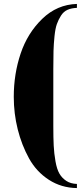

<svg xmlns="http://www.w3.org/2000/svg" viewBox="-20 -798 411 976"><path d="M50 -306Q50 -422 85 -526Q120 -630 195 -702.5Q270 -775 371 -778V-758Q343 -757 323 -748Q303 -739 290 -718.5Q277 -698 269 -675.5Q261 -653 257 -613.5Q253 -574 252 -539Q251 -504 251 -446V-159Q251 -97 253 -57.5Q255 -18 262 22Q269 62 282 84.5Q295 107 317 121.5Q339 136 371 137V158Q292 157 228.5 116Q165 75 127.5 7Q90 -61 70 -141Q50 -221 50 -306Z"/></svg>

Font: Abril Fatface
Style: Regular
Weight: 400
Designer: Veronika Burian, Jos Scaglione
Foundry: TypeTogether
Version: Version 1.001